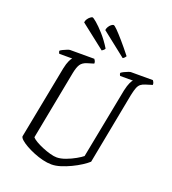

<svg xmlns="http://www.w3.org/2000/svg" viewBox="-164 -1063 1061 1186"><g transform="rotate(20 366.0 -470.5)"><path d="M311 0Q283 0 252.5 -7.5Q222 -15 192.5 -27Q163 -39 139 -52.5Q115 -66 100 -79Q85 -92 84 -102L177 -583Q184 -616 193 -635Q202 -654 208 -659H123Q122 -661 119.5 -665.5Q117 -670 117 -677Q122 -682 134.5 -688Q147 -694 159.5 -699Q172 -704 178 -704H337Q339 -701 343.5 -694Q348 -687 347 -676L304 -663Q275 -654 262.5 -635Q250 -616 242 -576L155 -122Q163 -112 183.5 -100Q204 -88 230.5 -77Q257 -66 282.5 -59Q308 -52 326 -52Q352 -52 384.5 -64Q417 -76 445 -92Q473 -108 486 -119L576 -583Q584 -618 592.5 -636Q601 -654 607 -659H523Q522 -661 519.5 -665.5Q517 -670 517 -677Q524 -683 536.5 -689Q549 -695 561 -699.5Q573 -704 577 -704H722Q724 -700 728 -694.5Q732 -689 732 -676L687 -662Q670 -657 658.5 -648Q647 -639 640 -621.5Q633 -604 626 -571L536 -100Q521 -86 494 -68.5Q467 -51 434.5 -35.5Q402 -20 370 -10Q338 0 311 0ZM362 -768 201 -894Q202 -906 209.5 -917Q217 -928 226 -934.5Q235 -941 239 -941Q245 -941 267.5 -922Q290 -903 321 -868.5Q352 -834 381 -787Q379 -781 373 -776Q367 -771 362 -768ZM500 -768 340 -894Q341 -905 347.5 -916Q354 -927 363 -934Q372 -941 378 -941Q384 -941 403 -922Q422 -903 452 -868.5Q482 -834 519 -787Q518 -785 513 -778.5Q508 -772 500 -768Z"/></g></svg>

Font: Texturina Medium 12pt Thin
Style: Italic
Weight: 250
Italic angle: -11°
Version: Version 1.002